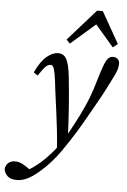

<svg xmlns="http://www.w3.org/2000/svg" viewBox="-145 -788 713 1074"><g transform="rotate(5 211.0 -251.5)"><path d="M-82 182Q-78 160 -63.5 148.5Q-49 137 -28 137Q-6 137 12.5 146.5Q31 156 53 172L56 174Q105 143 146 101Q160 87 173 72Q186 57 199 41Q195 -18 189.5 -64.5Q184 -111 177.5 -161Q171 -211 162 -277Q155 -341 149.5 -370.5Q144 -400 138 -409Q132 -418 123 -418Q110 -418 96.5 -405.5Q83 -393 56 -352L33 -368Q63 -432 96 -459.5Q129 -487 160 -487Q179 -487 192.5 -477Q206 -467 215.5 -438.5Q225 -410 231 -354Q240 -267 245.5 -190Q251 -113 254 -43Q289 -107 313.5 -156Q338 -205 356.5 -252.5Q375 -300 391 -357Q408 -415 419.5 -444Q431 -473 442 -483Q453 -493 467 -493Q484 -493 494 -483.5Q504 -474 504 -459Q504 -440 499 -424Q494 -408 479 -378Q463 -346 445.5 -311.5Q428 -277 399 -226Q371 -177 338.5 -119.5Q306 -62 265 0Q246 29 224 60.5Q202 92 171 126Q122 179 77.5 209.5Q33 240 -11 240Q-44 240 -62 223.5Q-80 207 -82 182ZM461 -546 358 -666 220 -546 200 -567 356 -743H388L488 -567Z"/></g></svg>

Font: Source Serif Pro
Style: Italic
Weight: 400
Italic angle: -12°
Designer: Frank Grießhammer
Foundry: Adobe Systems Incorporated
Version: Version 3.001;hotconv 1.0.111;makeotfexe 2.5.65597